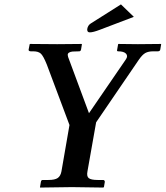

<svg xmlns="http://www.w3.org/2000/svg" viewBox="-20 -844 746 865"><path d="M256.8 -71.8 293 -280.8 190.9 -553.2Q174.8 -593.3 163.3 -603Q151.9 -612.8 129.9 -612.8H119.1Q114.3 -612.8 111.3 -614.7Q108.4 -616.7 108.9 -620.1L113.8 -645L116.2 -646Q224.6 -645 237.8 -645L347.2 -646L349.1 -645L345.2 -621.1Q343.3 -612.8 336.9 -612.8Q316.9 -612.8 306.9 -611.8Q296.9 -610.8 290.8 -606.9Q284.7 -603 285.2 -595.9Q285.6 -588.9 291 -576.2L380.9 -334L546.9 -576.2Q557.6 -591.3 547.9 -602.1Q538.1 -612.8 512.2 -612.8Q505.4 -612.8 507.8 -620.1L512.2 -645L514.2 -646Q589.8 -645 601.1 -645L704.1 -646L706.1 -645L702.1 -621.1Q700.7 -612.8 690.9 -612.8H670.9Q648.4 -612.8 634.8 -605.2Q621.1 -597.7 605 -574.2L413.1 -293L374 -71.8Q369.6 -49.3 380.1 -41.3Q390.6 -33.2 419.9 -33.2H444.8Q448.2 -33.2 450.4 -30.5Q452.6 -27.8 452.1 -23.9L448.2 -1L444.8 1Q341.3 -1 304.2 -1L160.2 1V-1L164.1 -23.9Q165.5 -33.2 171.9 -33.2H198.2Q227.1 -33.2 240 -42Q252.9 -50.8 256.8 -71.8ZM524.9 -824.2 583 -768.1 430.2 -710Q399.4 -698.2 384.8 -698.2Q373 -698.2 373 -710V-712.9Q375.5 -729.5 388.2 -737.8Z"/></svg>

Font: Linux Libertine G
Style: Bold Italic
Weight: 700
Italic angle: -11.5°
Designer: Philipp H. Poll
Foundry: Philipp H. Poll
Version: Version 4.1.0